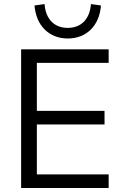

<svg xmlns="http://www.w3.org/2000/svg" viewBox="-20 -937 612 957"><path d="M85.3 0H521.6V-67.6H163.7V-316.7H501V-384.3H163.7V-623.5H521.6V-691.2H85.3ZM317.6 -745.1C409.8 -745.1 475.5 -807.8 483.3 -909.8L433.3 -916.7C427.5 -841.2 384.3 -798 317.6 -798C251 -798 207.8 -841.2 202 -916.7L152 -909.8C159.8 -807.8 226.5 -745.1 317.6 -745.1Z"/></svg>

Font: LL Pando Sans
Style: Regular
Weight: 400
Designer: Joshua Smith
Foundry: Joshua Smith
Version: Version 1.000;Glyphs 3.2.1 (3258)